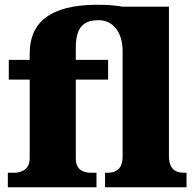

<svg xmlns="http://www.w3.org/2000/svg" viewBox="-20 -788 825 808"><path d="M386 0V-61H362C339 -61 299 -68 299 -121V-453H435V-536H299V-588C299 -679 337 -703 395 -703C453 -703 496 -656 496 -573V-131C496 -78 470 -61 433 -61H422V0H765V-61H754C717 -61 691 -78 691 -131V-760H495C467 -765 433 -768 391 -768C187 -768 105 -691 105 -563V-536H17V-453H105V-121C105 -68 59 -61 42 -61H13V0Z"/></svg>

Font: UArctic Serif Black
Style: Regular
Weight: 900
Designer: Customization by Puisto advertising & original work Monotype Design Team
Foundry: Monotype Imaging Inc.
Version: Version 2.004